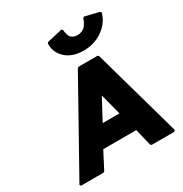

<svg xmlns="http://www.w3.org/2000/svg" viewBox="-255 -1349 1470 1545"><g transform="rotate(-30 480.0 -576.5)"><path d="M735 -1149V-1148C726 -1109 696 -1079 696 -1079C680 -1067 658 -1056 629 -1056C601 -1056 583 -1066 570 -1079C549 -1108 549 -1148 549 -1148L548 -1149L540 -1160L400 -1128L388 -1118V-1115C387 -1069 401 -1029 429 -997L436 -989C474 -947 536 -923 611 -923C686 -923 753 -947 803 -989L812 -996C848 -1027 876 -1068 888 -1115V-1118L880 -1128L748 -1160ZM686 -832H508L497 -823L39 -4L48 7H257L268 -2L349 -158H656L694 -2L703 7H912L925 -4L695 -823ZM450 -342 555 -538 606 -342Z"/></g></svg>

Font: Hussar Woodtype
Style: UltraObl
Weight: 900
Foundry: Cannot Into Space Fonts
Version: Version 1.07